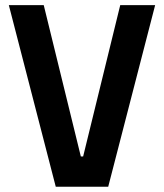

<svg xmlns="http://www.w3.org/2000/svg" viewBox="-20 -713 626 733"><path d="M192.9 0 13.7 -693.4H147L288.6 -115.7H297.4L439 -693.4H572.3L393.1 0Z"/></svg>

Font: Cascadia Mono
Style: Regular
Weight: 400
Monospace: yes
Designer: Aaron Bell
Foundry: Saja Typeworks
Version: Version 2404.023